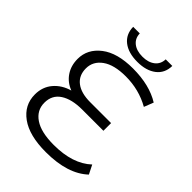

<svg xmlns="http://www.w3.org/2000/svg" viewBox="-249 -1003 1131 1131"><g transform="rotate(45 317.0 -437.0)"><path d="M346 -751Q271 -751 227.5 -785Q184 -819 183 -880H238Q239 -840 268 -817Q297 -794 346 -794Q394 -794 423.5 -817Q453 -840 454 -880H509Q508 -819 464 -785Q420 -751 346 -751ZM586 -136 614 -80Q523 6 341 6Q203 6 129 -47.5Q55 -101 55 -189Q55 -252 92.5 -296Q130 -340 191 -357Q141 -376 113 -417.5Q85 -459 85 -515Q85 -597 155.5 -651.5Q226 -706 356 -706Q494 -706 584 -650L561 -591Q469 -643 359 -643Q262 -643 210.5 -606Q159 -569 159 -510Q159 -451 200.5 -419Q242 -387 318 -387H492V-323H315Q229 -323 179 -290.5Q129 -258 129 -194Q129 -131 183.5 -94Q238 -57 344 -57Q502 -57 586 -136Z"/></g></svg>

Font: Montserrat Alternates
Style: Regular
Weight: 400
Designer: Julieta Ulanovsky
Foundry: Julieta Ulanovsky
Version: Version 7.200;PS 007.200;hotconv 1.0.88;makeotf.lib2.5.64775